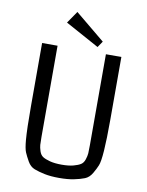

<svg xmlns="http://www.w3.org/2000/svg" viewBox="-98 -970 807 1052"><g transform="rotate(10 305.5 -444.5)"><path d="M440 -193V-700H526V-349Q526 -135 508 -94Q500 -74 484.5 -47.5Q469 -21 445 -11.5Q421 -2 386.5 5Q352 12 305 12Q258 12 224 5Q190 -2 165.5 -11.5Q141 -21 126 -47.5Q111 -74 102.5 -94Q94 -114 90 -162Q85 -222 85 -349V-700H171V-193Q171 -163 172 -148.5Q173 -134 179.5 -114Q186 -94 200 -85Q214 -76 240.5 -69Q267 -62 306 -62Q345 -62 371 -69Q397 -76 411 -85Q425 -94 431.5 -114Q438 -134 439 -148.5Q440 -163 440 -193ZM411 -765 388 -731 200 -834 246 -901Z"/></g></svg>

Font: Strait
Style: Regular
Weight: 400
Width: 3
Designer: Eduardo Rodriguez Tunni
Foundry: Eduardo Rodriguez Tunni
Version: Version 1.001